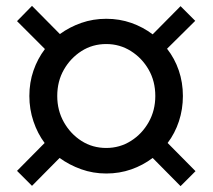

<svg xmlns="http://www.w3.org/2000/svg" viewBox="-20 -689 724 654"><path d="M89 -56 38 -107 132 -202Q108 -234 94 -275.5Q80 -317 80 -362Q80 -408 94 -448.5Q108 -489 133 -522L38 -617L89 -669L184 -573Q217 -597 257 -611Q297 -625 342 -625Q387 -625 427 -611Q467 -597 500 -572L595 -668L645 -618L549 -523Q575 -490 589 -449Q603 -408 603 -362Q603 -317 589.5 -276Q576 -235 551 -202L646 -106L595 -55L500 -151Q467 -126 427 -112Q387 -98 342 -98Q297 -98 256.5 -112.5Q216 -127 183 -151ZM342 -185Q388 -185 426 -209Q464 -233 486.5 -273Q509 -313 509 -362Q509 -412 486.5 -451.5Q464 -491 426 -515Q388 -539 342 -539Q295 -539 257.5 -515Q220 -491 197.5 -451.5Q175 -412 175 -362Q175 -313 197.5 -273Q220 -233 257.5 -209Q295 -185 342 -185Z"/></svg>

Font: Red Hat Display Medium
Style: Regular
Weight: 500
Designer: Pentagram, MCKL
Foundry: Pentagram, MCKL
Version: Version 1.023